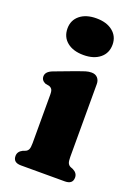

<svg xmlns="http://www.w3.org/2000/svg" viewBox="-139 -783 614 845"><g transform="rotate(20 168.0 -361.0)"><path d="M162.5 -550.5Q114 -550.5 85.5 -573.8Q57 -597 57 -637Q57 -675.5 85.5 -698.8Q114 -722 162.5 -722Q210.5 -722 239.2 -698.8Q268 -675.5 268 -637Q268 -597 239.2 -573.8Q210.5 -550.5 162.5 -550.5ZM262 -451V-109.5Q262 -89 266 -80.5Q270 -72 278.5 -68L291 -63Q313 -52 313 -31Q313 0 276 0H71Q34 0 34 -31Q34 -52 56 -63L69 -68Q77.5 -72 81.5 -80.5Q85.5 -89 85.5 -109.5V-337Q85.5 -354.5 80.8 -361.5Q76 -368.5 67 -371.5L50 -374.5Q29.5 -383 29.5 -402.5Q29.5 -424.5 60.5 -436.5L159 -473.5Q182 -482 196 -486.2Q210 -490.5 223.5 -490.5Q242 -490.5 252 -479.2Q262 -468 262 -451Z"/></g></svg>

Font: Fraunces 9pt Soft
Style: Bold
Weight: 700
Version: Version 1.000;[b76b70a41]